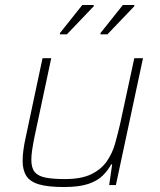

<svg xmlns="http://www.w3.org/2000/svg" viewBox="-20 -744 644 772"><path d="M237 8Q174 8 137.5 -2.5Q101 -13 86 -36.5Q71 -60 71 -97Q71 -117 74 -140Q77 -163 83 -190L151 -510H186L119 -195Q113 -166 109.5 -142.5Q106 -119 106 -102Q106 -69 119.5 -52.5Q133 -36 162.5 -30Q192 -24 241 -24Q307 -24 347 -43.5Q387 -63 409.5 -95.5Q432 -128 443 -167.5Q454 -207 463 -246L520 -510H555L446 0H419L431 -83H427Q414 -59 393 -38Q372 -17 335 -4.5Q298 8 237 8ZM384 -606V-611L474 -724H520V-719L412 -606ZM221 -606V-611L311 -724H357V-719L249 -606Z"/></svg>

Font: Saira Thin
Style: Italic
Weight: 100
Italic angle: -12°
Designer: Hector Gatti with collaboration of the Omnibus-Type team
Foundry: Omnibus-Type
Version: Version 1.101